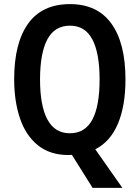

<svg xmlns="http://www.w3.org/2000/svg" viewBox="-20 -745 680 935"><path d="M591 -358Q591 -229 554 -142Q517 -55 444 -18L576 170H431L330 9Q327 9 322.5 9.5Q318 10 314 10Q223 10 164 -38Q105 -86 77 -169.5Q49 -253 49 -359Q49 -535 117 -630Q185 -725 321 -725Q454 -725 522.5 -630Q591 -535 591 -358ZM175 -358Q175 -230 211 -163Q247 -96 320 -96Q394 -96 429.5 -162Q465 -228 465 -358Q465 -487 429.5 -553.5Q394 -620 321 -620Q246 -620 210.5 -553Q175 -486 175 -358Z"/></svg>

Font: Noto Sans Lao Looped Condensed SemiBold
Style: Regular
Weight: 600
Width: 3
Designer: Mark Frömberg, Ben Mitchell
Foundry: The Fontpad Ltd
Version: Version 1.002; ttfautohint (v1.8.4.7-5d5b)